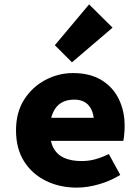

<svg xmlns="http://www.w3.org/2000/svg" viewBox="-20 -843 640 875"><path d="M330 12Q252 12 189 -19Q126 -50 89.5 -108Q53 -166 53 -249Q53 -331 90 -389Q127 -447 186.5 -478.5Q246 -510 313 -510Q390 -510 442.5 -478Q495 -446 521.5 -391.5Q548 -337 548 -270Q548 -249 546 -229.5Q544 -210 542 -201H172V-306H432L409 -277Q409 -332 386 -360.5Q363 -389 318 -389Q283 -389 258.5 -374Q234 -359 220.5 -327.5Q207 -296 207 -249Q207 -200 223.5 -169Q240 -138 272.5 -123.5Q305 -109 352 -109Q384 -109 413.5 -117Q443 -125 476 -141L528 -46Q485 -19 432 -3.5Q379 12 330 12ZM308 -559 230 -637 386 -823 493 -717Z"/></svg>

Font: Source Code Pro ExtraLight ExtraBold
Style: Regular
Weight: 800
Monospace: yes
Version: Version 1.018;hotconv 1.0.116;makeotfexe 2.5.65601